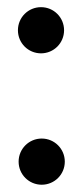

<svg xmlns="http://www.w3.org/2000/svg" viewBox="-20 -508 228 528"><path d="M92.8 -361.3C127.9 -361.3 156.2 -389.6 156.2 -424.8C156.2 -460 127.9 -488.3 92.8 -488.3C57.6 -488.3 29.3 -460 29.3 -424.8C29.3 -389.6 57.6 -361.3 92.8 -361.3ZM94.7 0C129.9 0 158.2 -28.3 158.2 -63.5C158.2 -98.6 129.9 -127 94.7 -127C59.6 -127 31.2 -98.6 31.2 -63.5C31.2 -28.3 59.6 0 94.7 0Z"/></svg>

Font: Saman Dere
Style: Regular
Weight: 400
Designer: Tuna Ça_lar Gümü_
Foundry: Tuna Ça_lar Gümü_
Version: Version 1.001;hotconv 1.0.109;makeotfexe 2.5.65596